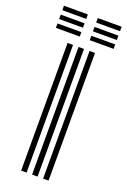

<svg xmlns="http://www.w3.org/2000/svg" viewBox="-173 -798 562 848"><g transform="rotate(20 108.5 -374.5)"><path d="M147.8 0V-600H173.5V0ZM44.5 0V-600H70.2V0ZM96 0V-600H121.8V0ZM132.2 -728V-749H244.5V-728ZM-26.8 -728V-749H85.5V-728ZM-26.8 -686.5V-707.2H85.5V-686.5ZM132.2 -686.5V-707.2H244.5V-686.5ZM-26.8 -645V-665.8H85.5V-645ZM132.2 -645V-665.8H244.5V-645Z"/></g></svg>

Font: Big Shoulders Inline Display ExtraBold
Style: Regular
Weight: 800
Designer: Patric King
Foundry: XO Type Co
Version: Version 1.000